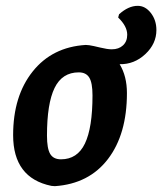

<svg xmlns="http://www.w3.org/2000/svg" viewBox="-20 -628 556 658"><path d="M274 -474 286 -473Q299 -471 323.5 -465Q348 -459 363 -459Q387 -459 401.5 -472.5Q416 -486 416 -509Q416 -538 385 -568L388 -579Q420 -608 452 -608Q478 -608 497 -583.5Q516 -559 516 -525Q516 -478 478 -442.5Q440 -407 390 -408Q415 -367 415 -309Q415 -168 350 -83Q285 2 168 10L156 9Q25 -18 25 -165Q25 -299 92 -383Q159 -467 274 -474ZM250 -380Q193 -380 167 -326.5Q141 -273 141 -163Q141 -119 152 -100.5Q163 -82 189 -82Q245 -82 271 -136Q297 -190 297 -301Q297 -344 286 -362Q275 -380 250 -380Z"/></svg>

Font: Alegreya Sans
Style: Bold Italic
Weight: 700
Italic angle: -7°
Designer: Juan Pablo del Peral
Foundry: Huerta Tipografica
Version: Version 2.007